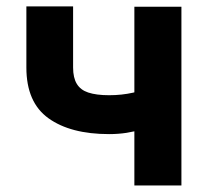

<svg xmlns="http://www.w3.org/2000/svg" viewBox="-20 -566 631 586"><path d="M390.1 -545.4H533.7V0H390.1ZM463.9 -306.2V-187Q445.8 -178.7 420.4 -172.4Q385.3 -163.6 366.2 -160.6Q340.8 -156.7 313 -156.7Q195.3 -156.7 127.9 -205.1Q60.5 -253.4 60.5 -359.9V-546.4H203.1V-359.9Q203.1 -328.6 214.4 -310.1Q225.6 -291.5 249 -283.7Q273.9 -275.4 313 -275.4Q351.6 -275.4 386.2 -283.2Q420.4 -291 463.9 -306.2Z"/></svg>

Font: My Font
Style: Bold
Weight: 500
Designer: Rasmus Andersson
Foundry: rsms
Version: Version 0.001